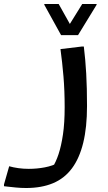

<svg xmlns="http://www.w3.org/2000/svg" viewBox="-70 -682 540 962"><path d="M-24 151Q-3 157 22 160.5Q47 164 74 164Q115 164 154.5 156.5Q194 149 225 132L191 160Q210 131 223.5 90Q237 49 245.5 -8.5Q254 -66 254 -145Q254 -228 248 -299Q242 -370 233 -436L341 -449H350Q358 -384 362 -313Q366 -242 366 -151Q366 -44 347 33.5Q328 111 290.5 161.5Q253 212 195.5 236Q138 260 61 260Q35 260 9.5 257.5Q-16 255 -33 253Q-50 251 -50 251V242ZM224 -662 280 -562 342 -662H414V-658L321 -506H236L152 -658V-662Z"/></svg>

Font: Kufam Medium
Style: Italic
Weight: 500
Italic angle: -11°
Designer: Artur Schmal
Foundry: Original Type
Version: Version 1.301; ttfautohint (v1.8.3)